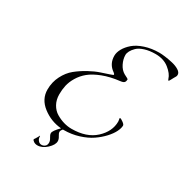

<svg xmlns="http://www.w3.org/2000/svg" viewBox="-241 -1087 1475 1522"><g transform="rotate(30 497.0 -326.0)"><path d="M423 24Q408 40 408 53Q408 66 421 86Q434 106 434 125Q434 158 393.5 196Q353 234 309 234Q290 234 275.5 224.5Q261 215 261 207Q261 204 270 192Q274 186 278.5 177.5Q283 169 286 164L288 158Q292 158 292 160V168Q292 173 294.5 182Q297 191 308 202.5Q319 214 336 214Q352 214 366 203Q380 192 380 169Q380 151 367 131Q354 111 354 96Q354 74 405 23Q310 15 234 -43.5Q158 -102 158 -190Q158 -258 187.5 -316Q217 -374 261 -409.5Q305 -445 357 -473.5Q409 -502 453 -516.5Q497 -531 526.5 -541Q556 -551 556 -554Q556 -562 544 -570Q483 -612 483 -687Q483 -718 502 -752Q521 -786 556.5 -816.5Q592 -847 651.5 -866.5Q711 -886 782 -886Q802 -886 834 -882Q866 -878 903.5 -869.5Q941 -861 967.5 -844.5Q994 -828 994 -806Q994 -797 990.5 -790Q987 -783 979.5 -771Q972 -759 966 -746Q958 -730 954 -730Q950 -730 946 -742Q934 -783 884.5 -822.5Q835 -862 760 -862Q705 -862 662.5 -848.5Q620 -835 598.5 -814Q577 -793 566.5 -773Q556 -753 556 -736Q556 -698 575.5 -658.5Q595 -619 628 -600Q668 -581 668 -576Q668 -559 660 -549Q652 -539 626 -536Q538 -526 471 -500Q404 -474 364.5 -441.5Q325 -409 300 -367Q275 -325 266.5 -286Q258 -247 258 -204Q258 -154 279.5 -115.5Q301 -77 335.5 -56.5Q370 -36 406 -25.5Q442 -15 478 -15Q615 -15 693 -87Q771 -159 771 -250Q771 -257 769 -265.5Q767 -274 767 -276Q767 -282 771 -282Q778 -282 799 -267Q820 -252 820 -241Q820 -218 804 -185Q788 -152 754.5 -115.5Q721 -79 676 -48Q631 -17 566 3.5Q501 24 430 24Z"/></g></svg>

Font: Miama Nueva
Style: Medium
Weight: 400
Italic angle: -28°
Version: Version 1.0